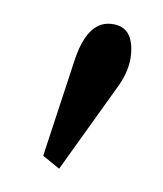

<svg xmlns="http://www.w3.org/2000/svg" viewBox="-30 -622 212 249"><g transform="rotate(5 76.0 -497.5)"><path d="M123 -516C131 -530 135 -544 135 -557C135 -582 125 -594 105 -594C85 -594 71 -577 63 -544L33 -416L55 -401Z"/></g></svg>

Font: GFS Philostratos
Style: Regular
Weight: 400
Designer: George D. Matthiopoulos
Foundry: George D. Matthiopoulos
Version: Version 1.000